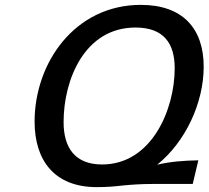

<svg xmlns="http://www.w3.org/2000/svg" viewBox="-20 -755 856 788"><path d="M122 -256C122 -97 203 13 377 13C421 13 452 10 487 6C519 3 557 0 607 0H771L794 -97C735 -96 680 -92 625 -79C741 -172 816 -333 816 -481C816 -638 730 -735 558 -735C287 -735 122 -497 122 -256ZM241 -254C241 -429 328 -642 536 -642C652 -642 697 -577 697 -475C697 -305 602 -80 399 -80C289 -80 241 -147 241 -254Z"/></svg>

Font: Perun Medium Italic
Style: Regular
Weight: 500
Italic angle: -12°
Foundry: Copyright (c) Stefan Peev, Context Ltd, 2016
Version: Version 1.026